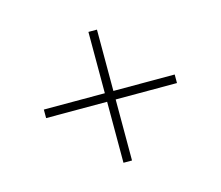

<svg xmlns="http://www.w3.org/2000/svg" viewBox="-70 -662 700 608"><g transform="rotate(-15 279.5 -357.5)"><path d="M265 -143V-343H65V-371H265V-572H293V-371H494V-343H293V-143Z"/></g></svg>

Font: Noto Serif Gujarati Thin
Style: Regular
Weight: 250
Version: Version 2.102